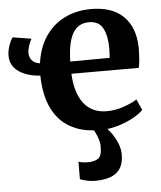

<svg xmlns="http://www.w3.org/2000/svg" viewBox="-56 -615 764 913"><g transform="rotate(-5 326.0 -158.0)"><path d="M405 11Q340 11 291.5 -8.2Q243 -27.5 210.8 -64.2Q178.5 -101 162.2 -153.2Q146 -205.5 145 -271.5Q105.5 -274 73 -286.8Q40.5 -299.5 21.5 -322.5Q2.5 -345.5 2.5 -379Q2.5 -395.5 6.8 -412Q11 -428.5 17.2 -442.5Q23.5 -456.5 29.5 -464.5L118.5 -450Q111 -438 104.5 -418.8Q98 -399.5 98 -383Q98 -366 108.8 -350.2Q119.5 -334.5 148.5 -330Q158.5 -404.5 194 -457.2Q229.5 -510 285.5 -538Q341.5 -566 412.5 -566Q513 -566 566.5 -513.5Q620 -461 622.5 -366Q622.5 -333 620.5 -309.2Q618.5 -285.5 614.5 -267.5H293Q295 -222.5 305.5 -187Q316 -151.5 335 -126.5Q354 -101.5 381.8 -88.5Q409.5 -75.5 445.5 -75.5Q485.5 -75.5 526.5 -89.5Q567.5 -103.5 590 -119L613.5 -67Q598 -50 565.5 -32Q533 -14 491.2 -1.5Q449.5 11 405 11ZM292.5 -326 481 -327Q481.5 -337 482.2 -348.5Q483 -360 483 -370.5Q483 -431 464 -467.8Q445 -504.5 397 -504.5Q375 -504.5 356.8 -496Q338.5 -487.5 324.5 -467.8Q310.5 -448 302.2 -413.2Q294 -378.5 292.5 -326ZM361 249.5Q343 249.5 322.8 245.2Q302.5 241 289.5 235.5L290 152Q300 155.5 313 157Q326 158.5 332.5 158.5Q365 158.5 383.2 146.8Q401.5 135 401.5 90Q401.5 71.5 395.5 53Q389.5 34.5 381.8 19.8Q374 5 368.5 -2L410.5 -6.5L430 -2Q441 7.5 457.2 29Q473.5 50.5 486.2 79.8Q499 109 498 142Q496.5 182 479.5 205.5Q462.5 229 432.5 239.2Q402.5 249.5 361 249.5Z"/></g></svg>

Font: Merriweather 28pt
Style: Bold
Weight: 700
Version: Version 2.100